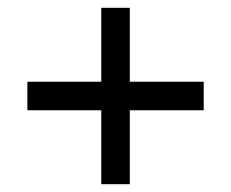

<svg xmlns="http://www.w3.org/2000/svg" viewBox="-20 -568 591 491"><path d="M239 -286H50V-359H239V-548H312V-359H501V-286H312V-97H239Z"/></svg>

Font: bangla15
Style: Regular
Weight: 400
Designer: Jelle Bosma - Monotype Design Team
Foundry: Monotype Imaging Inc.
Version: Version 2.006